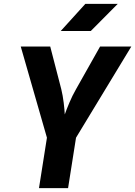

<svg xmlns="http://www.w3.org/2000/svg" viewBox="-20 -970 697 990"><path d="M181 0 222 -260 87 -730H239L296 -510Q304 -477 308.5 -440Q313 -403 314 -380Q322 -403 337.5 -440Q353 -477 372 -510L496 -730H657L372 -260L331 0ZM293 -810 420 -950H587L448 -810Z"/></svg>

Font: JetBrains Mono ExtraBold
Style: Italic
Weight: 800
Italic angle: -9°
Monospace: yes
Designer: Philipp Nurullin, Konstantin Bulenkov
Foundry: JetBrains
Version: Version 2.305; ttfautohint (v1.8.4.7-5d5b)